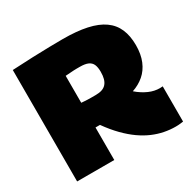

<svg xmlns="http://www.w3.org/2000/svg" viewBox="-158 -871 1048 1043"><g transform="rotate(-30 366.0 -349.5)"><path d="M656 10Q621 10 585.5 3Q550 -4 515 -19Q480 -34 445 -58.5Q410 -83 374.5 -119Q339 -155 304 -204Q300 -204 296.5 -204Q293 -204 288 -204Q285 -204 282 -204Q279 -204 276 -204V0H43V-699Q113 -703 171.5 -705Q230 -707 278 -708Q326 -709 362 -709Q449 -709 511.5 -695.5Q574 -682 613.5 -654Q653 -626 671.5 -583Q690 -540 690 -482Q690 -425 672.5 -383Q655 -341 623.5 -314Q592 -287 550 -273Q567 -258 584.5 -247Q602 -236 619 -228.5Q636 -221 653 -217.5Q670 -214 686 -214Q691 -214 695.5 -214.5Q700 -215 704 -215V6Q696 7 684.5 8.5Q673 10 656 10ZM365 -356Q388 -356 404.5 -361.5Q421 -367 431.5 -379Q442 -391 447 -409Q452 -427 452 -452Q452 -480 444.5 -497.5Q437 -515 418.5 -523.5Q400 -532 367 -532Q355 -532 346 -532Q337 -532 328 -531.5Q319 -531 306.5 -530Q294 -529 276 -528V-359Q287 -358 295.5 -357.5Q304 -357 313 -356.5Q322 -356 334 -356Q346 -356 365 -356Z"/></g></svg>

Font: Georama ExtraCondensed Thin Black
Style: Regular
Weight: 900
Version: Version 1.001